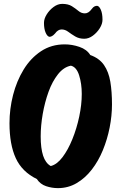

<svg xmlns="http://www.w3.org/2000/svg" viewBox="-20 -956 626 991"><path d="M279 15Q248 15 218 5Q188 -5 170 -32Q94 -69 61.5 -139.5Q29 -210 29 -320Q29 -394 47.5 -466Q66 -538 102 -597Q138 -656 191.5 -691.5Q245 -727 314 -727Q352 -727 390 -714Q428 -701 446 -672Q493 -655 517 -620Q541 -585 549.5 -534Q558 -483 558 -417Q558 -359 546 -298Q534 -237 511 -181Q488 -125 454 -81Q420 -37 376 -11Q332 15 279 15ZM242 -99Q274 -107 302.5 -144.5Q331 -182 353.5 -237.5Q376 -293 389 -354.5Q402 -416 402 -471Q402 -524 388.5 -567Q375 -610 346 -617Q309 -610 279.5 -573Q250 -536 230.5 -482Q211 -428 200.5 -367.5Q190 -307 190 -252Q190 -191 202.5 -152.5Q215 -114 242 -99ZM415 -756Q388 -756 368 -768Q348 -780 332 -792Q316 -804 298 -804Q279 -804 264 -783Q255 -773 248 -769.5Q241 -766 235 -766Q224 -768 215.5 -787.5Q207 -807 207 -838Q207 -859 221 -881.5Q235 -904 256.5 -920Q278 -936 301 -936Q332 -936 351 -924Q370 -912 385 -899.5Q400 -887 418 -887Q437 -887 453 -909Q461 -920 468 -923Q475 -926 481 -926Q492 -925 500.5 -905.5Q509 -886 509 -854Q509 -833 495 -810.5Q481 -788 459.5 -772Q438 -756 415 -756Z"/></svg>

Font: Protest Riot
Style: Regular
Weight: 400
Designer: Octavio Pardo
Foundry: Ashler Design
Version: Version 2.005; ttfautohint (v1.8.4.7-5d5b)